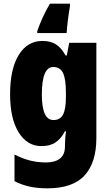

<svg xmlns="http://www.w3.org/2000/svg" viewBox="-20 -786 600 1046"><path d="M211 -563Q255 -563 284.5 -544.5Q314 -526 337 -484H344L357 -553H505V-34Q505 99 441 169.5Q377 240 238 240Q184 240 141 230.5Q98 221 59 201V56Q105 79 145.5 89Q186 99 231 99Q279 99 306.5 78Q334 57 334 10V3Q334 -12 335.5 -33Q337 -54 340 -71H334Q313 -31 283 -10.5Q253 10 206 10Q128 10 81.5 -65Q35 -140 35 -273Q35 -410 82 -486.5Q129 -563 211 -563ZM270 -421Q208 -421 208 -271Q208 -132 271 -132Q308 -132 323.5 -162Q339 -192 339 -256V-283Q339 -355 323.5 -388Q308 -421 270 -421ZM361 -752Q347 -668 343 -606H183V-617Q196 -654 212.5 -690.5Q229 -727 252 -766H361Z"/></svg>

Font: Noto Sans Myanmar Condensed Black
Style: Regular
Weight: 900
Width: 3
Designer: Monotype Design Team
Foundry: Monotype Imaging Inc.
Version: Version 2.107; ttfautohint (v1.8.4.7-5d5b)